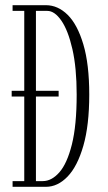

<svg xmlns="http://www.w3.org/2000/svg" viewBox="-20 -720 418 740"><path d="M28.5 0V-22H73.5V-348H25V-370H73.5V-678H28.5V-700H157Q203 -700 240.8 -662.8Q278.5 -625.5 301.2 -549Q324 -472.5 324 -355.5Q324 -237 301.2 -158Q278.5 -79 240.5 -39.5Q202.5 0 157 0ZM118.5 -22H145Q179 -22 208.8 -55.8Q238.5 -89.5 257 -163Q275.5 -236.5 275.5 -355.5Q275.5 -458.5 259 -530.8Q242.5 -603 216.5 -640.5Q190.5 -678 162.5 -678H118.5V-370H206V-348H118.5Z"/></svg>

Font: Imbue 50pt ExtraLight
Style: Regular
Weight: 200
Designer: Tyler Finck
Foundry: Etcetera Type Company
Version: Version 1.102; ttfautohint (v1.8.3)